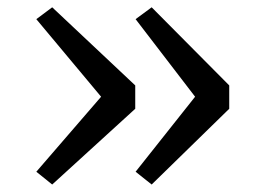

<svg xmlns="http://www.w3.org/2000/svg" viewBox="-20 -563 717 526"><path d="M395.5 -543 608 -329V-265L395.5 -57.5L351.5 -92.5L514.5 -298L351.5 -510.5ZM123 -543 350.5 -329V-265L123 -57.5L79.5 -92.5L257 -298L79.5 -510.5Z"/></svg>

Font: Merriweather 24pt SemiCondensed Light
Style: Regular
Weight: 300
Width: 4
Designer: Eben Sorkin
Foundry: Eben Sorkin
Version: Version 2.100